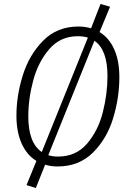

<svg xmlns="http://www.w3.org/2000/svg" viewBox="-20 -830 664 970"><path d="M583 -440Q583 -336 551.5 -232.5Q520 -129 449.5 -59Q379 11 271 11Q236 11 208 2L161 120L114 105L164 -17Q116 -46 89.5 -104.5Q63 -163 63 -246Q63 -347 95.5 -450.5Q128 -554 198.5 -625Q269 -696 376 -696Q410 -696 440 -687L488 -810L536 -796L483 -668Q531 -639 557 -581Q583 -523 583 -440ZM191 -62 424 -640Q403 -647 373 -647Q285 -647 229 -582Q173 -517 148 -424Q123 -331 123 -242Q123 -108 191 -62ZM523 -446Q523 -579 457 -624L224 -46Q245 -39 273 -39Q364 -39 420 -104.5Q476 -170 499.5 -263Q523 -356 523 -446Z"/></svg>

Font: Fira Sans Condensed Light
Style: Italic
Weight: 300
Width: 3
Italic angle: -8°
Designer: Carrois Corporate & Edenspiekermann AG
Foundry: Carrois Corporate GbR & Edenspiekermann AG
Version: Version 4.203